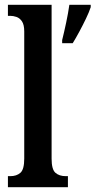

<svg xmlns="http://www.w3.org/2000/svg" viewBox="-20 -780 398 800"><path d="M13 0V-46H23Q49 -46 65 -60Q81 -74 81 -119V-649Q81 -677 71.5 -691Q62 -705 48.5 -709.5Q35 -714 23 -714H13V-760H195V-119Q195 -74 211 -60Q227 -46 254 -46H263V0ZM239 -613Q247 -645 255.5 -685Q264 -725 269 -760H358V-750Q351 -729 338 -702Q325 -675 310.5 -648Q296 -621 283 -600H239Z"/></svg>

Font: Noto Serif Tamil ExtraCondensed SemiBold
Style: Regular
Weight: 600
Width: 2
Designer: Indian Type Foundry, Tom Grace, and the Monotype Design Team
Foundry: Monotype Imaging Inc.
Version: Version 2.004; ttfautohint (v1.8.4.7-5d5b)